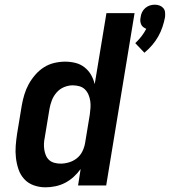

<svg xmlns="http://www.w3.org/2000/svg" viewBox="-20 -791 724 819"><path d="M596 -566 557 -607Q571 -620 583 -635.5Q595 -651 604 -668Q597 -671 591 -675.5Q585 -680 582 -687Q579 -694 578.5 -702Q578 -710 580 -718Q581 -729 586 -739Q591 -749 599.5 -756.5Q608 -764 618.5 -767.5Q629 -771 640 -771Q651 -771 660.5 -767.5Q670 -764 676.5 -756.5Q683 -749 684 -739Q685 -729 684 -718Q680 -697 673 -676Q666 -655 655 -635.5Q644 -616 629 -598.5Q614 -581 596 -566ZM174 8Q148 8 124 -0.5Q100 -9 83.5 -27Q67 -45 59 -68.5Q51 -92 48 -117.5Q45 -143 47 -169Q49 -195 53 -221L73 -342Q77 -365 84 -388Q91 -411 102.5 -432Q114 -453 130.5 -472Q147 -491 167.5 -504Q188 -517 211.5 -522.5Q235 -528 258 -528Q281 -528 302.5 -522.5Q324 -517 341 -503.5Q358 -490 368.5 -471.5Q379 -453 384 -432L434 -735H554L433 0H313L324 -70Q311 -52 294 -36.5Q277 -21 257.5 -11Q238 -1 216.5 3.5Q195 8 174 8ZM238 -93Q256 -93 274.5 -98.5Q293 -104 308 -116Q323 -128 331.5 -145.5Q340 -163 343 -181L363 -302Q365 -316 366 -331Q367 -346 365 -360Q363 -374 357.5 -387Q352 -400 342.5 -409.5Q333 -419 319 -423Q305 -427 290 -427Q272 -427 253.5 -419.5Q235 -412 221.5 -396.5Q208 -381 201 -362.5Q194 -344 191 -326L171 -205Q168 -191 167.5 -178Q167 -165 169 -152Q171 -139 176 -127.5Q181 -116 190 -108Q199 -100 212 -96.5Q225 -93 238 -93Z"/></svg>

Font: Iosevka Aile
Style: Bold Italic
Weight: 700
Italic angle: -9°
Designer: Belleve Invis
Foundry: Belleve Invis
Version: Version 28.0.1; ttfautohint (v1.8.4)